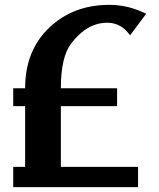

<svg xmlns="http://www.w3.org/2000/svg" viewBox="-20 -767 653 787"><path d="M34.2 0V-83H83V-332H34.2V-405.3H83Q83 -560.1 182.6 -654.3Q280.3 -747.1 428.2 -747.1Q506.8 -747.1 579.1 -710.4L513.2 -622.1Q477.1 -673.8 419.4 -673.8Q336.4 -673.8 271.5 -588.4Q229.5 -533.2 229.5 -405.3H460V-332H229.5V-83H545.9V0Z"/></svg>

Font: Klaudia
Style: Bold
Weight: 700
Designer: Wojciech Kalinowski "wmk69" (wmk69@o2.pl)
Foundry: Wojciech Kalinowski "wmk69" (wmk69@o2.pl)
Version: Version 3.1.0; 2021-05-10